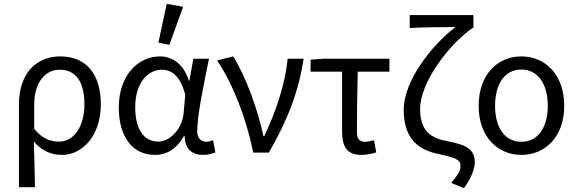

<svg xmlns="http://www.w3.org/2000/svg" viewBox="-20 -790 2987 994"><path d="M78 179H161C160 93 158 30 155 -57C200 -5 250 12 302 12C404 12 502 -85 502 -250C502 -404 428 -498 292 -498C174 -498 78 -417 78 -248ZM287 -57C245 -57 202 -68 157 -123V-247C157 -369 218 -429 289 -429C379 -429 417 -357 417 -250C417 -130 359 -57 287 -57Z M782 12C845 12 896 -21 933 -87H936C936 -19 974 12 1032 12C1061 12 1081 5 1095 -1L1083 -64C1073 -60 1060 -56 1049 -56C1023 -56 1001 -74 1001 -107C1001 -196 1036 -358 1062 -486H981L960 -371H958C930 -463 868 -498 808 -498C696 -498 595 -401 595 -234C595 -75 671 12 782 12ZM799 -57C724 -57 680 -122 680 -235C680 -363 747 -429 817 -429C862 -429 912 -405 939 -299L931 -208C925 -126 863 -57 799 -57ZM800 -569 857 -558 928 -755 843 -770Z M1291 0H1372C1471 -172 1526 -317 1552 -486H1469C1457 -355 1407 -209 1348 -85H1344C1316 -216 1254 -394 1187 -498L1104 -477C1187 -353 1255 -178 1291 0Z M1850 12C1881 12 1909 5 1928 -1L1916 -64C1900 -60 1884 -56 1869 -56C1842 -56 1828 -70 1828 -104C1828 -202 1829 -310 1832 -419H1996V-486H1658L1588 -481V-419H1751V-110C1751 -31 1776 12 1850 12Z M2382 184C2422 129 2438 80 2438 50C2438 -16 2395 -40 2301 -58C2211 -74 2155 -111 2155 -226C2155 -363 2302 -558 2426 -645H2431V-712H2101V-645C2165 -649 2283 -650 2338 -650C2216 -557 2070 -372 2070 -222C2070 -63 2155 -12 2253 8C2344 27 2364 39 2364 69C2364 96 2351 114 2316 157Z M2679 12C2801 12 2901 -80 2901 -242C2901 -406 2801 -498 2679 -498C2558 -498 2458 -406 2458 -242C2458 -80 2558 12 2679 12ZM2679 -56C2593 -56 2543 -130 2543 -242C2543 -355 2593 -430 2679 -430C2765 -430 2816 -355 2816 -242C2816 -130 2765 -56 2679 -56Z"/></svg>

Font: Giro Sans Regular
Style: Regular
Weight: 400
Designer: Paul D. Hunt
Foundry: Adobe Systems Incorporated
Version: Version 1.000;PS 1.0;hotconv 1.0.88;makeotf.lib2.5.647800